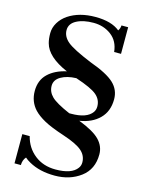

<svg xmlns="http://www.w3.org/2000/svg" viewBox="-153 -1006 973 1265"><g transform="rotate(15 333.5 -374.0)"><path d="M134.3 99.6Q114.3 122.1 114.3 156.2H70.8V-43H121.1Q140.1 32.7 198.7 79.1Q257.3 125.5 341.3 125.5Q451.2 125.5 488.3 74.2Q501 57.1 501 35.2Q501 -11.2 464.4 -43.2Q427.7 -75.2 335.7 -105.5Q243.7 -135.7 197 -161.6Q150.4 -187.5 123.5 -215.8Q76.2 -266.6 76.2 -339.6Q76.2 -412.6 122.3 -457Q168.5 -501.5 247.1 -518.6Q106.9 -579.1 84 -666.5Q76.2 -694.8 76.2 -732.9Q76.2 -771 96.9 -805.7Q117.7 -840.3 153.3 -864.3Q227.5 -913.6 337.4 -913.6Q447.3 -913.6 503.9 -866.7Q515.6 -882.8 516.6 -903.8H562V-722.2H515.1Q507.8 -795.4 456.3 -834.2Q404.8 -873 335.2 -873Q265.6 -873 220.2 -849.1Q174.8 -825.2 174.8 -781Q174.8 -736.8 214.8 -703.1Q254.9 -669.4 383.3 -616.7Q501.5 -574.2 548.6 -529.8Q595.7 -485.4 595.7 -420.9Q595.7 -338.9 545.4 -288.6Q495.1 -238.3 410.6 -225.1Q514.2 -185.1 554.9 -142.8Q595.7 -100.6 595.7 -44.9Q595.7 56.6 522.7 111.3Q449.7 166 346.7 166Q243.7 166 170.9 125Q148.9 112.8 134.3 99.6ZM346.2 -255.9Q453.1 -255.9 489.3 -307.1Q501 -324.2 501 -346.2Q501 -392.6 464.8 -423.8Q428.7 -455.1 319.3 -491.2Q256.8 -489.3 215.8 -465.6Q174.8 -441.9 174.8 -400.9Q174.8 -359.9 206.3 -328.6Q237.8 -297.4 333.5 -255.9Z"/></g></svg>

Font: Cantata One
Style: Regular
Weight: 400
Designer: Joana Maria Correia da Silva
Foundry: Joana Maria Correia da Silva
Version: Version 1.002